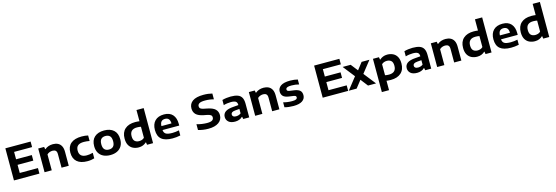

<svg xmlns="http://www.w3.org/2000/svg" viewBox="55 -2431 12378 4274"><g transform="rotate(-15 6244.0 -294.0)"><path d="M79.5 0V-740H661.5V-612.5H247V-442.5H609.5V-314.5H247V-127.5H666.5V0Z M785 0V-546.5H921L931 -492.5H939Q1013 -555.5 1124.5 -555.5Q1188.5 -555.5 1237.8 -531.2Q1287 -507 1314.8 -455Q1342.5 -403 1342.5 -319.5V0H1176.5V-311Q1176.5 -370 1151 -393.2Q1125.5 -416.5 1078.5 -416.5Q1044.5 -416.5 1010 -404Q975.5 -391.5 950.5 -366V0Z M1773.5 10.5Q1617 10.5 1534.2 -61.8Q1451.5 -134 1451.5 -272Q1451.5 -410 1537.2 -482.8Q1623 -555.5 1787.5 -555.5Q1869 -555.5 1933.5 -539.5V-412Q1899 -418.5 1868.5 -422Q1838 -425.5 1803.5 -425.5Q1708.5 -425.5 1664.5 -387.8Q1620.5 -350 1620.5 -272.5Q1620.5 -119.5 1790.5 -119.5Q1823 -119.5 1855.8 -124.2Q1888.5 -129 1933.5 -140V-12.5Q1901 -2 1860 4.2Q1819 10.5 1773.5 10.5Z M2302 10.5Q2211 10.5 2143.5 -22Q2076 -54.5 2038.5 -117.8Q2001 -181 2001 -273.5Q2001 -410.5 2081 -483Q2161 -555.5 2302 -555.5Q2443.5 -555.5 2523 -483.5Q2602.5 -411.5 2602.5 -273.5Q2602.5 -182 2565 -118.5Q2527.5 -55 2459.8 -22.2Q2392 10.5 2302 10.5ZM2302 -116.5Q2366.5 -116.5 2402.2 -153.2Q2438 -190 2438 -273Q2438 -356.5 2402.2 -392.5Q2366.5 -428.5 2302 -428.5Q2237.5 -428.5 2201.5 -392.5Q2165.5 -356.5 2165.5 -273.5Q2165.5 -190.5 2201.5 -153.5Q2237.5 -116.5 2302 -116.5Z M2956 9Q2885 9 2826.5 -19Q2768 -47 2733.5 -106.8Q2699 -166.5 2699 -261.5Q2699 -403.5 2783.8 -480Q2868.5 -556.5 3020 -556.5Q3046.5 -556.5 3072.2 -554.5Q3098 -552.5 3119.5 -549.5V-808H3285.5V0H3147L3138 -57.5H3130Q3099 -27 3055 -9Q3011 9 2956 9ZM3000 -123.5Q3032 -123.5 3063.8 -133.8Q3095.5 -144 3119.5 -169V-422.5Q3101.5 -426.5 3078.2 -429Q3055 -431.5 3030.5 -431.5Q2863.5 -431.5 2863.5 -273Q2863.5 -191.5 2900.8 -157.5Q2938 -123.5 3000 -123.5Z M3735 10.5Q3564.5 10.5 3482.5 -58Q3400.5 -126.5 3400.5 -272Q3400.5 -405 3473.8 -480.2Q3547 -555.5 3683 -555.5Q3813.5 -555.5 3881.5 -479.5Q3949.5 -403.5 3949.5 -266.5V-227.5H3564.5Q3569 -164 3611.8 -136.2Q3654.5 -108.5 3760.5 -108.5Q3795.5 -108.5 3836 -113.2Q3876.5 -118 3915.5 -126V-8.5Q3866 2 3821.2 6.2Q3776.5 10.5 3735 10.5ZM3680.5 -453.5Q3624.5 -453.5 3595 -421Q3565.5 -388.5 3563.5 -318.5H3795.5Q3793.5 -388 3764.8 -420.8Q3736 -453.5 3680.5 -453.5Z M4562 9.5Q4496.5 9.5 4437.5 0.5Q4378.5 -8.5 4327 -24.5V-158.5Q4380 -140.5 4446 -131.2Q4512 -122 4564 -122Q4649.5 -122 4683.5 -145.2Q4717.5 -168.5 4717.5 -211Q4717.5 -247 4692 -266Q4666.5 -285 4597.5 -298L4537.5 -309.5Q4416 -333 4363 -385.8Q4310 -438.5 4310 -524Q4310 -631 4393.5 -690.2Q4477 -749.5 4645.5 -749.5Q4703 -749.5 4754 -743Q4805 -736.5 4846 -725.5V-591.5Q4805.5 -603.5 4753.5 -610.8Q4701.5 -618 4649.5 -618Q4553.5 -618 4515.2 -594.2Q4477 -570.5 4477 -530Q4477 -495.5 4499.2 -477Q4521.5 -458.5 4582 -446.5L4642 -434.5Q4775 -409 4830 -356Q4885 -303 4885 -219.5Q4885 -112 4799.2 -51.2Q4713.5 9.5 4562 9.5Z M5177.5 10Q5078 10 5027.2 -34.8Q4976.5 -79.5 4976.5 -148.5Q4976.5 -224 5035.8 -267Q5095 -310 5226.5 -318.5L5339 -327.5Q5339 -389 5305.2 -412Q5271.5 -435 5193.5 -435Q5158 -435 5112.5 -429Q5067 -423 5025 -410.5V-529Q5070.5 -542.5 5123.2 -549Q5176 -555.5 5221 -555.5Q5318 -555.5 5380 -533.2Q5442 -511 5471.8 -458.2Q5501.5 -405.5 5501.5 -314.5V0H5363.5L5352.5 -52.5H5344.5Q5315 -21.5 5271 -5.8Q5227 10 5177.5 10ZM5141.5 -162Q5141.5 -133 5162.5 -116Q5183.5 -99 5228 -99Q5256.5 -99 5285.8 -108Q5315 -117 5339 -136.5V-238.5L5241.5 -230.5Q5186.5 -225.5 5164 -208.2Q5141.5 -191 5141.5 -162Z M5639 0V-546.5H5775L5785 -492.5H5793Q5867 -555.5 5978.5 -555.5Q6042.5 -555.5 6091.8 -531.2Q6141 -507 6168.8 -455Q6196.5 -403 6196.5 -319.5V0H6030.5V-311Q6030.5 -370 6005 -393.2Q5979.5 -416.5 5932.5 -416.5Q5898.5 -416.5 5864 -404Q5829.5 -391.5 5804.5 -366V0Z M6522.5 10.5Q6467 10.5 6414.2 4Q6361.5 -2.5 6317 -15V-128.5Q6412 -102 6521 -102Q6587 -102 6612.5 -116.8Q6638 -131.5 6638 -157.5Q6638 -178 6626 -189Q6614 -200 6579.5 -205.5L6473 -220.5Q6380.5 -234 6342.5 -274Q6304.5 -314 6304.5 -378.5Q6304.5 -458 6373.5 -506.8Q6442.5 -555.5 6593.5 -555.5Q6638.5 -555.5 6684.2 -549.8Q6730 -544 6764.5 -534.5V-421Q6728 -431.5 6683.2 -437.2Q6638.5 -443 6595 -443Q6540.5 -443 6511.8 -435.2Q6483 -427.5 6472.5 -414.5Q6462 -401.5 6462 -385.5Q6462 -368.5 6473.5 -356.2Q6485 -344 6519.5 -338.5L6626 -323.5Q6708.5 -312 6752 -276.8Q6795.5 -241.5 6795.5 -165.5Q6795.5 -84 6726 -36.8Q6656.5 10.5 6522.5 10.5Z M7195 0V-740H7777V-612.5H7362.5V-442.5H7725V-314.5H7362.5V-127.5H7782V0Z M7796 0 8013.5 -275.5 7800.5 -546.5H7985.5L8112.5 -384.5L8238 -546.5H8418L8206 -277.5L8424.5 0H8239.5L8109 -168.5L7976.5 0Z M8499 220V-546.5H8637.5L8647 -489H8654.5Q8685.5 -519 8729.5 -537.2Q8773.5 -555.5 8828 -555.5Q8899 -555.5 8957.2 -528Q9015.5 -500.5 9050.5 -440.8Q9085.5 -381 9085.5 -284.5Q9085.5 -142.5 9000.8 -66Q8916 10.5 8764.5 10.5Q8737.5 10.5 8712 8.2Q8686.5 6 8664.5 3.5V220ZM8754 -114.5Q8921 -114.5 8921 -273.5Q8921 -356 8883 -389.5Q8845 -423 8784 -423Q8752 -423 8720.5 -412.5Q8689 -402 8664.5 -377.5V-124Q8683 -120 8706 -117.2Q8729 -114.5 8754 -114.5Z M9371.5 10Q9272 10 9221.2 -34.8Q9170.5 -79.5 9170.5 -148.5Q9170.5 -224 9229.8 -267Q9289 -310 9420.5 -318.5L9533 -327.5Q9533 -389 9499.2 -412Q9465.5 -435 9387.5 -435Q9352 -435 9306.5 -429Q9261 -423 9219 -410.5V-529Q9264.5 -542.5 9317.2 -549Q9370 -555.5 9415 -555.5Q9512 -555.5 9574 -533.2Q9636 -511 9665.8 -458.2Q9695.5 -405.5 9695.5 -314.5V0H9557.5L9546.5 -52.5H9538.5Q9509 -21.5 9465 -5.8Q9421 10 9371.5 10ZM9335.5 -162Q9335.5 -133 9356.5 -116Q9377.5 -99 9422 -99Q9450.5 -99 9479.8 -108Q9509 -117 9533 -136.5V-238.5L9435.5 -230.5Q9380.5 -225.5 9358 -208.2Q9335.5 -191 9335.5 -162Z M9833 0V-546.5H9969L9979 -492.5H9987Q10061 -555.5 10172.5 -555.5Q10236.5 -555.5 10285.8 -531.2Q10335 -507 10362.8 -455Q10390.5 -403 10390.5 -319.5V0H10224.5V-311Q10224.5 -370 10199 -393.2Q10173.5 -416.5 10126.5 -416.5Q10092.5 -416.5 10058 -404Q10023.5 -391.5 9998.5 -366V0Z M10756.5 9Q10685.5 9 10627 -19Q10568.5 -47 10534 -106.8Q10499.5 -166.5 10499.5 -261.5Q10499.5 -403.5 10584.2 -480Q10669 -556.5 10820.5 -556.5Q10847 -556.5 10872.8 -554.5Q10898.5 -552.5 10920 -549.5V-808H11086V0H10947.5L10938.5 -57.5H10930.5Q10899.5 -27 10855.5 -9Q10811.5 9 10756.5 9ZM10800.5 -123.5Q10832.5 -123.5 10864.2 -133.8Q10896 -144 10920 -169V-422.5Q10902 -426.5 10878.8 -429Q10855.5 -431.5 10831 -431.5Q10664 -431.5 10664 -273Q10664 -191.5 10701.2 -157.5Q10738.5 -123.5 10800.5 -123.5Z M11535.5 10.5Q11365 10.5 11283 -58Q11201 -126.5 11201 -272Q11201 -405 11274.2 -480.2Q11347.5 -555.5 11483.5 -555.5Q11614 -555.5 11682 -479.5Q11750 -403.5 11750 -266.5V-227.5H11365Q11369.5 -164 11412.2 -136.2Q11455 -108.5 11561 -108.5Q11596 -108.5 11636.5 -113.2Q11677 -118 11716 -126V-8.5Q11666.5 2 11621.8 6.2Q11577 10.5 11535.5 10.5ZM11481 -453.5Q11425 -453.5 11395.5 -421Q11366 -388.5 11364 -318.5H11596Q11594 -388 11565.2 -420.8Q11536.5 -453.5 11481 -453.5Z M12086.5 9Q12015.5 9 11957 -19Q11898.5 -47 11864 -106.8Q11829.5 -166.5 11829.5 -261.5Q11829.5 -403.5 11914.2 -480Q11999 -556.5 12150.5 -556.5Q12177 -556.5 12202.8 -554.5Q12228.5 -552.5 12250 -549.5V-808H12416V0H12277.5L12268.5 -57.5H12260.5Q12229.5 -27 12185.5 -9Q12141.5 9 12086.5 9ZM12130.5 -123.5Q12162.5 -123.5 12194.2 -133.8Q12226 -144 12250 -169V-422.5Q12232 -426.5 12208.8 -429Q12185.5 -431.5 12161 -431.5Q11994 -431.5 11994 -273Q11994 -191.5 12031.2 -157.5Q12068.5 -123.5 12130.5 -123.5Z"/></g></svg>

Font: Encode Sans Expanded
Style: Bold
Weight: 700
Width: 7
Designer: Multiple Designers
Foundry: Impallari Type
Version: Version 3.000; ttfautohint (v1.8.3) -l 8 -r 50 -G 200 -x 14 